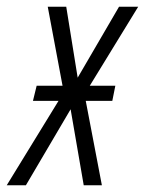

<svg xmlns="http://www.w3.org/2000/svg" viewBox="-64 -551 431 571"><path d="M13 0 146 -226 185 0H239L191 -251H270L279 -296H203L347 -531H290L167 -320L133 -531H78L122 -296H45L34 -251H110L-44 0Z"/></svg>

Font: Noto Sans Display Condensed Light
Style: Italic
Weight: 300
Width: 3
Designer: Monotype Design team
Foundry: Monotype Imaging Inc.
Version: 1.000